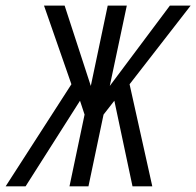

<svg xmlns="http://www.w3.org/2000/svg" viewBox="-99 -657 692 677"><path d="M146 0 199.2 -252.9 183.1 -301.8 -8.8 0H-79.1L152.8 -359.9L56.2 -637.2H128.9L221.2 -354L280.8 -637.2H348.1L288.1 -354L500 -637.2H573.2L357.9 -359.9L438 0H368.2L304.2 -301.8L266.1 -252.9L212.9 0Z"/></svg>

Font: Anonymous Pro
Style: Italic
Weight: 400
Italic angle: -12°
Monospace: yes
Designer: Mark Simonson
Version: Version 1.003